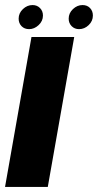

<svg xmlns="http://www.w3.org/2000/svg" viewBox="-29 -739 387 759"><path d="M-9.1 0H159.9L264.4 -592.7H95.4ZM86.1 -623.8Q106.6 -623.8 123.7 -639.8Q140.8 -655.7 140.8 -677.6Q140.8 -695.4 129.1 -707.2Q117.4 -719 99.7 -719Q78.4 -719 61.6 -703.1Q44.7 -687.1 44.7 -665.2Q44.7 -647.5 56.1 -635.6Q67.6 -623.8 86.1 -623.8ZM283.5 -623.8Q305 -623.8 321.6 -639.8Q338.2 -655.7 338.2 -677.6Q338.2 -695.4 326.9 -707.2Q315.7 -719 297.2 -719Q276.3 -719 259.4 -703.1Q242.5 -687.1 242.5 -665.2Q242.5 -647.5 254.2 -635.6Q265.9 -623.8 283.5 -623.8Z"/></svg>

Font: Anybody Thin
Style: Italic
Weight: 100
Italic angle: -10°
Designer: Tyler Finck
Foundry: Etcetera Type Company
Version: Version 1.114;gftools[0.9.25]